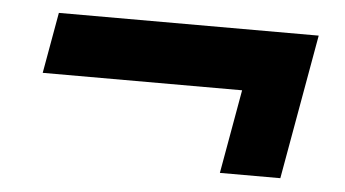

<svg xmlns="http://www.w3.org/2000/svg" viewBox="-34 -530 762 424"><g transform="rotate(5 346.5 -318.5)"><path d="M466 -158 499 -344H57L81 -479H657L600 -158Z"/></g></svg>

Font: Archivo SemiExpanded ExtraBold
Style: Italic
Weight: 800
Width: 6
Italic angle: -10°
Designer: Hector Gatti
Foundry: Omnibus-Type
Version: Version 2.001